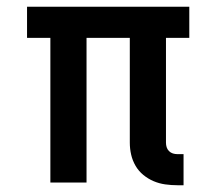

<svg xmlns="http://www.w3.org/2000/svg" viewBox="-20 -540 640 568"><path d="M505 8Q487 8 469 5.5Q451 3 434.5 -4Q418 -11 404 -22.5Q390 -34 381 -49.5Q372 -65 368 -82.5Q364 -100 364 -118V-428H236V0H129V-428H60V-520H540V-428H471V-118Q471 -111 473 -104.5Q475 -98 480 -93Q485 -88 491.5 -86Q498 -84 505 -84H523V8Z"/></svg>

Font: Iosevka SS04 Semibold Extended
Style: Regular
Weight: 600
Width: 7
Monospace: yes
Designer: Belleve Invis
Foundry: Belleve Invis
Version: Version 19.0.0; ttfautohint (v1.8.4)